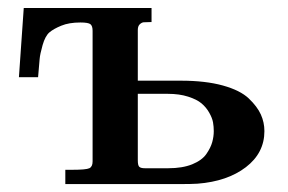

<svg xmlns="http://www.w3.org/2000/svg" viewBox="-20 -465 727 485"><path d="M27.8 -270 40 -444.8H362.8V-409.2Q361.8 -409.2 358.9 -409.2Q347.7 -409.2 342.8 -408.7Q337.9 -408.2 333 -403.6Q328.1 -398.9 328.1 -389.2V-261.2H437Q499 -261.2 543 -249Q586.9 -236.8 608.4 -216.3Q629.9 -195.8 638.9 -175.8Q647.9 -155.8 647.9 -133.8Q647.9 -78.6 601.1 -42.7Q554.2 -6.8 479 -1Q463.9 0 434.1 0H145V-36.1H162.1Q197.3 -36.1 205.6 -40Q213.9 -43.9 213.9 -57.1V-387.2Q213.9 -399.4 208.5 -403.8Q203.1 -408.2 183.1 -408.2Q154.3 -408.2 134.8 -400.1Q115.2 -392.1 104.7 -383.1Q94.2 -374 87.6 -351.1Q81.1 -328.1 80.1 -315.7Q79.1 -303.2 76.2 -270ZM328.1 -60.1Q328.1 -46.9 332 -43.5Q335.9 -40 346.2 -40H404.8Q440.9 -40 465.6 -50Q490.2 -60.1 501.2 -75.9Q512.2 -91.8 516.1 -106Q520 -120.1 520 -133.8Q520 -145 518.1 -156Q516.1 -167 508.5 -180.4Q501 -193.8 489 -203.9Q477.1 -213.9 455.1 -220.9Q433.1 -228 403.8 -228H328.1Z"/></svg>

Font: CMU Serif
Style: Bold
Weight: 700
Version: Version 0.7.0